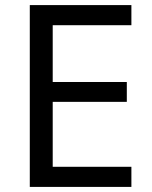

<svg xmlns="http://www.w3.org/2000/svg" viewBox="-20 -734 596 754"><path d="M496 0H97V-714H496V-635H187V-412H478V-334H187V-79H496Z"/></svg>

Font: Noto Sans Balinese
Style: Regular
Weight: 400
Designer: Aditya Bayu, David Williams
Foundry: David Williams
Version: Version 2.003